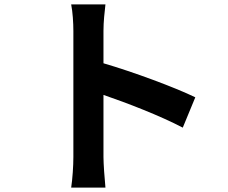

<svg xmlns="http://www.w3.org/2000/svg" viewBox="-20 -811 1040 874"><path d="M869 -368C777 -413 585 -484 451 -523V-670C451 -712 456 -756 460 -791H304C311 -756 314 -706 314 -670V-96C314 -56 310 4 304 43H460C456 3 451 -67 451 -96V-379C559 -342 709 -284 812 -230Z"/></svg>

Font: Genne Gothic Bold
Style: Regular
Weight: 700
Designer: Ryoko NISHIZUKA (kana & ideographs); Paul D. Hunt (Latin, Greek & Cyrillic); Wenlong ZHANG (bopomofo); Sandoll Communica
Foundry: Adobe Systems Incorporated
Version: Version 1.004;PS 1.004;hotconv 16.6.51;makeotf.lib2.5.65220